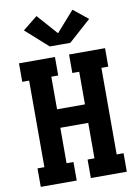

<svg xmlns="http://www.w3.org/2000/svg" viewBox="-105 -1058 809 1125"><g transform="rotate(-10 300.0 -495.0)"><path d="M44 0V-110H85V-625H44V-735H258V-625H217V-431H383V-625H342V-735H556V-625H515V-110H556V0H342V-110H383V-321H217V-110H258V0ZM239 -801 220 -818 106 -920 193 -990 300 -869 407 -990 494 -920 361 -801Z"/></g></svg>

Font: Iosevka Slab XBdEx
Style: Regular
Weight: 800
Width: 7
Monospace: yes
Designer: Belleve Invis
Foundry: Belleve Invis
Version: Version 11.1.0; ttfautohint (v1.8.3)